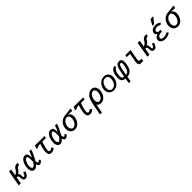

<svg xmlns="http://www.w3.org/2000/svg" viewBox="746 -3448 6331 6331"><g transform="rotate(-45 3912.0 -282.0)"><path d="M242.5 -130.5Q242 -135 242 -146.5Q241.5 -172 238.5 -189.5Q235.5 -207 224.2 -220Q213 -233 190.5 -233H164L123 0H26L123 -550H220L180 -324Q221.5 -334.5 258.2 -364.5Q295 -394.5 318.5 -440.5Q339.5 -478 361.8 -501.5Q384 -525 414.5 -537.5Q445 -550 487.5 -550H527.5L513 -467H494Q457 -467 431.5 -443.8Q406 -420.5 386.5 -381Q366.5 -351 339.5 -324.8Q312.5 -298.5 270.5 -281.5Q294.5 -273 304.2 -252.5Q314 -232 317 -189.5Q318.5 -178 319.5 -151.5Q320 -127.5 322 -113.2Q324 -99 330.5 -89Q337 -79 350.5 -79Q378 -79 397.5 -112.5Q417 -146 433 -199L509.5 -176Q487.5 -101 447 -48.5Q406.5 4 347.5 4Q305.5 4 281.8 -17.8Q258 -39.5 249.8 -70Q241.5 -100.5 242.5 -130.5Z M627 -188.5Q627 -232.5 635.5 -278Q650.5 -363 683 -426Q715.5 -489 760.2 -523Q805 -557 856 -557Q908 -557 937 -524.8Q966 -492.5 973 -437Q979.5 -406.5 981.5 -338.5Q1007 -392.5 1032.8 -454.8Q1058.5 -517 1070.5 -553.5L1155.5 -546.5Q1128.5 -463 1084.2 -368.8Q1040 -274.5 994.5 -196.5L981.5 -176.5Q984.5 -128.5 993 -105.5Q1001.5 -82.5 1021.5 -82.5Q1039 -82.5 1056.2 -96Q1073.5 -109.5 1087.5 -131L1133 -82Q1073.5 6 1008 6Q974 6 952.2 -19Q930.5 -44 920.5 -91.5Q883 -46 844 -20Q805 6 762.5 6Q722 6 691.2 -17.2Q660.5 -40.5 643.8 -84.5Q627 -128.5 627 -188.5ZM716.5 -200.5Q716.5 -149.5 731.8 -117Q747 -84.5 773 -84.5Q801 -84.5 838.2 -120.2Q875.5 -156 912.5 -213Q912 -231 912 -269.5Q911 -372 908.5 -397.5Q905.5 -426.5 892 -446.8Q878.5 -467 858.5 -467Q832 -467 804.8 -441.8Q777.5 -416.5 755.2 -369.5Q733 -322.5 722 -261.5Q716.5 -228.5 716.5 -200.5Z M1304 -470.5Q1328.5 -525 1337.5 -554Q1359.5 -552 1526 -551Q1692.5 -550 1779 -550L1768.5 -471H1598Q1576 -416.5 1558.5 -356.8Q1541 -297 1529.5 -243.5Q1522.5 -209 1519 -186.5Q1515.5 -164 1515.5 -144Q1515.5 -77 1565 -77Q1592 -77 1618.8 -91Q1645.5 -105 1664.5 -126.5L1715 -65Q1647.5 6.5 1557.5 6.5Q1427.5 6.5 1427.5 -145.5Q1427.5 -186.5 1436.5 -234.5Q1457 -360 1499 -470.5Q1439 -468.5 1404.5 -459.8Q1370 -451 1350.5 -430L1289 -436.5Z M1827 -188.5Q1827 -232.5 1835.5 -278Q1850.5 -363 1883 -426Q1915.5 -489 1960.2 -523Q2005 -557 2056 -557Q2108 -557 2137 -524.8Q2166 -492.5 2173 -437Q2179.5 -406.5 2181.5 -338.5Q2207 -392.5 2232.8 -454.8Q2258.5 -517 2270.5 -553.5L2355.5 -546.5Q2328.5 -463 2284.2 -368.8Q2240 -274.5 2194.5 -196.5L2181.5 -176.5Q2184.5 -128.5 2193 -105.5Q2201.5 -82.5 2221.5 -82.5Q2239 -82.5 2256.2 -96Q2273.5 -109.5 2287.5 -131L2333 -82Q2273.5 6 2208 6Q2174 6 2152.2 -19Q2130.5 -44 2120.5 -91.5Q2083 -46 2044 -20Q2005 6 1962.5 6Q1922 6 1891.2 -17.2Q1860.5 -40.5 1843.8 -84.5Q1827 -128.5 1827 -188.5ZM1916.5 -200.5Q1916.5 -149.5 1931.8 -117Q1947 -84.5 1973 -84.5Q2001 -84.5 2038.2 -120.2Q2075.5 -156 2112.5 -213Q2112 -231 2112 -269.5Q2111 -372 2108.5 -397.5Q2105.5 -426.5 2092 -446.8Q2078.5 -467 2058.5 -467Q2032 -467 2004.8 -441.8Q1977.5 -416.5 1955.2 -369.5Q1933 -322.5 1922 -261.5Q1916.5 -228.5 1916.5 -200.5Z M2438 -218Q2438 -250.5 2443.5 -279.5Q2457 -358 2501.2 -419.8Q2545.5 -481.5 2611.8 -517Q2678 -552.5 2756 -555Q2823 -557 3023.5 -586L3013 -488.5Q2918 -498.5 2826.5 -504Q2927.5 -449 2927.5 -327.5Q2927.5 -298.5 2921.5 -264.5Q2908 -187.5 2869.5 -125Q2831 -62.5 2773.2 -26.2Q2715.5 10 2646.5 10Q2584 10 2536.5 -19.5Q2489 -49 2463.5 -100.8Q2438 -152.5 2438 -218ZM2827 -280.5Q2831.5 -307.5 2831.5 -332Q2831.5 -394 2804.2 -431.2Q2777 -468.5 2729 -468.5Q2686.5 -468.5 2646.8 -441.5Q2607 -414.5 2578.5 -368Q2550 -321.5 2540 -265.5Q2535.5 -241 2535.5 -218Q2535.5 -175.5 2549.5 -141.8Q2563.5 -108 2588.5 -89Q2613.5 -70 2646 -70Q2686.5 -70 2724.2 -98Q2762 -126 2789.2 -174.2Q2816.5 -222.5 2827 -280.5Z M3104 -470.5Q3128.5 -525 3137.5 -554Q3159.5 -552 3326 -551Q3492.5 -550 3579 -550L3568.5 -471H3398Q3376 -416.5 3358.5 -356.8Q3341 -297 3329.5 -243.5Q3322.5 -209 3319 -186.5Q3315.5 -164 3315.5 -144Q3315.5 -77 3365 -77Q3392 -77 3418.8 -91Q3445.5 -105 3464.5 -126.5L3515 -65Q3447.5 6.5 3357.5 6.5Q3227.5 6.5 3227.5 -145.5Q3227.5 -186.5 3236.5 -234.5Q3257 -360 3299 -470.5Q3239 -468.5 3204.5 -459.8Q3170 -451 3150.5 -430L3089 -436.5Z M3574 240 3612 37 3619 1.5Q3658 -203.5 3685 -296Q3708 -373.5 3748.5 -431Q3789 -488.5 3844.5 -520.2Q3900 -552 3965.5 -552Q4019.5 -552 4059.8 -524Q4100 -496 4121.2 -447.2Q4142.5 -398.5 4142.5 -337Q4142.5 -305.5 4136.5 -272.5Q4122 -188.5 4082.8 -126Q4043.5 -63.5 3988.5 -30Q3933.5 3.5 3872.5 3.5Q3812.5 3.5 3776 -17.8Q3739.5 -39 3724 -73.5Q3717 -44.5 3708.5 -0.2Q3700 44 3691 94Q3679.5 158.5 3663.5 243.5ZM4044 -283Q4048.5 -308.5 4048.5 -332.5Q4048.5 -371 4037.5 -402.2Q4026.5 -433.5 4005.8 -451.5Q3985 -469.5 3956 -469.5Q3917.5 -469.5 3880.8 -441.5Q3844 -413.5 3817.5 -367.5Q3791 -321.5 3781.5 -269.5Q3776 -237.5 3776 -211.5Q3776 -150.5 3801.8 -115.8Q3827.5 -81 3875 -81Q3914 -81 3948.8 -106.5Q3983.5 -132 4008.5 -178Q4033.5 -224 4044 -283Z M4242 -224.5Q4242 -251.5 4247.5 -283.5Q4260.5 -360.5 4303.5 -422.5Q4346.5 -484.5 4410 -520.2Q4473.5 -556 4546 -556Q4610.5 -556 4659 -527.8Q4707.5 -499.5 4733.8 -448.5Q4760 -397.5 4760 -331Q4760 -300.5 4754 -267.5Q4740.5 -190.5 4700 -128.8Q4659.5 -67 4598.8 -31.8Q4538 3.5 4465.5 3.5Q4400 3.5 4349.2 -25.2Q4298.5 -54 4270.2 -105.8Q4242 -157.5 4242 -224.5ZM4662.5 -282.5Q4668.5 -318 4668.5 -346Q4668.5 -416.5 4635 -451.8Q4601.5 -487 4542 -487Q4494 -487 4453 -464.2Q4412 -441.5 4382.5 -394Q4353 -346.5 4340 -274.5Q4334 -239.5 4334 -210Q4334 -139 4367.2 -102.8Q4400.5 -66.5 4459.5 -66.5Q4507 -66.5 4548.2 -90Q4589.5 -113.5 4619.5 -162Q4649.5 -210.5 4662.5 -282.5Z M5007 1.5Q4922 -5.5 4879.2 -54.5Q4836.5 -103.5 4836.5 -198Q4836.5 -244.5 4847 -303Q4861 -385.5 4887.8 -438.2Q4914.5 -491 4953.2 -518.5Q4992 -546 5045 -555L5055.5 -483.5Q4963 -459 4931.5 -287.5Q4923.5 -241 4923.5 -203Q4923.5 -139.5 4947.5 -109.2Q4971.5 -79 5019 -79L5060 -292Q5082 -419.5 5128 -488.5Q5174 -557.5 5255 -557.5Q5316.5 -557.5 5345.2 -518.8Q5374 -480 5374 -405Q5374 -355.5 5363 -295.5Q5345.5 -196 5311 -132Q5276.5 -68 5223 -35.5Q5169.5 -3 5093.5 2L5063 180H4976.5ZM5279 -318Q5290 -385 5290 -414.5Q5290 -445 5281 -461.2Q5272 -477.5 5251 -477.5Q5208.5 -477.5 5184.2 -424.2Q5160 -371 5144.5 -284.5L5106 -79Q5173.5 -79 5215 -137.2Q5256.5 -195.5 5279 -318Z M5627 -110Q5627 -133.5 5631 -155L5686 -471H5535.5L5550 -550H5791L5725 -177.5Q5722.5 -161.5 5722.5 -151.5Q5722.5 -119.5 5738 -103.8Q5753.5 -88 5775.5 -88H5845Q5839.5 -60 5829.5 0H5705.5Q5683 0 5665 -13Q5647 -26 5637 -51Q5627 -76 5627 -110Z M6242.5 -130.5Q6242 -135 6242 -146.5Q6241.5 -172 6238.5 -189.5Q6235.5 -207 6224.2 -220Q6213 -233 6190.5 -233H6164L6123 0H6026L6123 -550H6220L6180 -324Q6221.5 -334.5 6258.2 -364.5Q6295 -394.5 6318.5 -440.5Q6339.5 -478 6361.8 -501.5Q6384 -525 6414.5 -537.5Q6445 -550 6487.5 -550H6527.5L6513 -467H6494Q6457 -467 6431.5 -443.8Q6406 -420.5 6386.5 -381Q6366.5 -351 6339.5 -324.8Q6312.5 -298.5 6270.5 -281.5Q6294.5 -273 6304.2 -252.5Q6314 -232 6317 -189.5Q6318.5 -178 6319.5 -151.5Q6320 -127.5 6322 -113.2Q6324 -99 6330.5 -89Q6337 -79 6350.5 -79Q6378 -79 6397.5 -112.5Q6417 -146 6433 -199L6509.5 -176Q6487.5 -101 6447 -48.5Q6406.5 4 6347.5 4Q6305.5 4 6281.8 -17.8Q6258 -39.5 6249.8 -70Q6241.5 -100.5 6242.5 -130.5Z M6706.5 -41.5Q6653.5 -85.5 6653.5 -143Q6653.5 -153.5 6656 -167Q6664.5 -211.5 6700 -245.5Q6735.5 -279.5 6793 -300Q6724.5 -329 6724.5 -390Q6724.5 -400 6727 -413.5Q6733 -445.5 6751.8 -472.5Q6770.5 -499.5 6800 -517.5Q6828 -535.5 6864.8 -545Q6901.5 -554.5 6943 -554.5Q6994 -554.5 7041 -538Q7088 -522 7134 -485.5L7072 -431.5Q7046 -452.5 7012.8 -463Q6979.5 -473.5 6945 -473.5Q6895.5 -473.5 6860 -452.2Q6824.5 -431 6818.5 -391Q6817.5 -382 6817.5 -378.5Q6817.5 -323.5 6908.5 -323.5H6962.5L6949 -245.5H6895Q6862 -245.5 6831 -233.8Q6800 -222 6778.8 -200Q6757.5 -178 6752.5 -149.5Q6751.5 -140.5 6751.5 -137Q6751.5 -104 6782.5 -87.2Q6813.5 -70.5 6868.5 -70.5Q6917.5 -70.5 6959.8 -84.5Q7002 -98.5 7034.5 -126L7087 -65.5Q7048 -32 6987.8 -12.5Q6927.5 7 6862.5 7Q6813.5 7 6775 -5Q6736.5 -17 6706.5 -41.5ZM6860 -602 6977 -807H7106.5L6942.5 -602Z M7238 -218Q7238 -250.5 7243.5 -279.5Q7257 -358 7301.2 -419.8Q7345.5 -481.5 7411.8 -517Q7478 -552.5 7556 -555Q7623 -557 7823.5 -586L7813 -488.5Q7718 -498.5 7626.5 -504Q7727.5 -449 7727.5 -327.5Q7727.5 -298.5 7721.5 -264.5Q7708 -187.5 7669.5 -125Q7631 -62.5 7573.2 -26.2Q7515.5 10 7446.5 10Q7384 10 7336.5 -19.5Q7289 -49 7263.5 -100.8Q7238 -152.5 7238 -218ZM7627 -280.5Q7631.5 -307.5 7631.5 -332Q7631.5 -394 7604.2 -431.2Q7577 -468.5 7529 -468.5Q7486.5 -468.5 7446.8 -441.5Q7407 -414.5 7378.5 -368Q7350 -321.5 7340 -265.5Q7335.5 -241 7335.5 -218Q7335.5 -175.5 7349.5 -141.8Q7363.5 -108 7388.5 -89Q7413.5 -70 7446 -70Q7486.5 -70 7524.2 -98Q7562 -126 7589.2 -174.2Q7616.5 -222.5 7627 -280.5Z"/></g></svg>

Font: JuliaMono MediumItalic
Style: Regular
Weight: 500
Italic angle: -9°
Monospace: yes
Designer: cormullion
Foundry: corm
Version: Version 0.049; ttfautohint (v1.8.4)